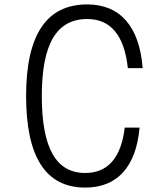

<svg xmlns="http://www.w3.org/2000/svg" viewBox="-20 -834 740 868"><path d="M365 14Q98 14 98 -400Q98 -814 374 -814Q486 -814 550 -740.5Q614 -667 625 -526H558Q534 -748 374 -748Q270 -748 219.5 -662Q169 -576 169 -400Q169 -224 217.5 -138Q266 -52 365 -52Q519 -52 544 -257H611Q599 -124 536.5 -55Q474 14 365 14Z"/></svg>

Font: Martian Mono ExtraLight
Style: Regular
Weight: 200
Monospace: yes
Designer: Roman Shamin
Foundry: Evil Martians
Version: Version 1.000; ttfautohint (v1.8.4.7-5d5b)